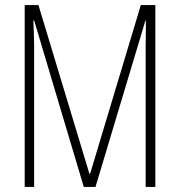

<svg xmlns="http://www.w3.org/2000/svg" viewBox="-20 -734 705 754"><path d="M309 0 114 -654H111Q113 -607 113.5 -585.5Q114 -564 114 -554V0H77V-714H131L331 -52H334L533 -714H590V0H552V-551Q552 -561 552.5 -584Q553 -607 553 -653H551L355 0Z"/></svg>

Font: Noto Sans Khmer UI ExtraCondensed ExtraLight
Style: Regular
Weight: 200
Width: 2
Designer: Danh Hong and the Monotype Design Team
Foundry: Monotype Imaging Inc.
Version: Version 2.002; ttfautohint (v1.8.4.7-5d5b)